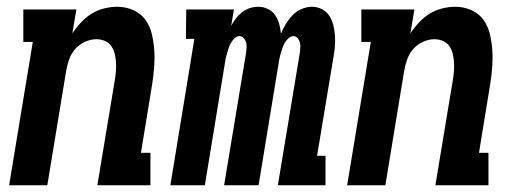

<svg xmlns="http://www.w3.org/2000/svg" viewBox="-20 -548 1540 568"><path d="M7 0 77 -424H49V-520H206L194 -449Q205 -466 219.5 -481.5Q234 -497 251 -507.5Q268 -518 288 -523Q308 -528 327 -528Q352 -528 374.5 -518Q397 -508 410.5 -489Q424 -470 429.5 -446Q435 -422 436.5 -397.5Q438 -373 436 -348Q434 -323 430 -298L397 -96H425V0H268L320 -313Q322 -326 323 -339Q324 -352 323 -365Q322 -378 319 -390Q316 -402 309 -412Q302 -422 290 -427Q278 -432 265 -432Q249 -432 232 -424.5Q215 -417 203 -403.5Q191 -390 185 -373.5Q179 -357 176 -340L120 0Z M484 0 555 -433H530L531 -520H672L664 -472Q670 -483 678 -493.5Q686 -504 696.5 -512Q707 -520 719 -524Q731 -528 744 -528Q759 -528 772.5 -521.5Q786 -515 794 -503Q802 -491 806 -477Q810 -463 811 -448Q817 -463 825.5 -477Q834 -491 845.5 -503Q857 -515 872.5 -521.5Q888 -528 903 -528Q919 -528 933 -520.5Q947 -513 955 -500Q963 -487 966.5 -472Q970 -457 971 -441Q972 -425 970.5 -408.5Q969 -392 966 -376L918 -87H943V0H802L867 -392Q868 -400 868.5 -408Q869 -416 867 -423Q865 -430 860 -435.5Q855 -441 848 -441Q840 -441 833.5 -435Q827 -429 822.5 -421.5Q818 -414 815.5 -406Q813 -398 810.5 -390Q808 -382 806.5 -374.5Q805 -367 804 -359L745 0H643L708 -392Q709 -400 709.5 -408Q710 -416 708 -423Q706 -430 701 -435.5Q696 -441 688 -441Q680 -441 674 -435Q668 -429 663.5 -421.5Q659 -414 656.5 -406Q654 -398 651.5 -390Q649 -382 647.5 -374.5Q646 -367 645 -359L586 0Z M1007 0 1077 -424H1049V-520H1206L1194 -449Q1205 -466 1219.5 -481.5Q1234 -497 1251 -507.5Q1268 -518 1288 -523Q1308 -528 1327 -528Q1352 -528 1374.5 -518Q1397 -508 1410.5 -489Q1424 -470 1429.5 -446Q1435 -422 1436.5 -397.5Q1438 -373 1436 -348Q1434 -323 1430 -298L1397 -96H1425V0H1268L1320 -313Q1322 -326 1323 -339Q1324 -352 1323 -365Q1322 -378 1319 -390Q1316 -402 1309 -412Q1302 -422 1290 -427Q1278 -432 1265 -432Q1249 -432 1232 -424.5Q1215 -417 1203 -403.5Q1191 -390 1185 -373.5Q1179 -357 1176 -340L1120 0Z"/></svg>

Font: Iosevka Curly Slab
Style: Bold Italic
Weight: 700
Italic angle: -9°
Monospace: yes
Designer: Belleve Invis
Foundry: Belleve Invis
Version: Version 22.1.2; ttfautohint (v1.8.4)